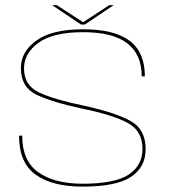

<svg xmlns="http://www.w3.org/2000/svg" viewBox="-20 -706 649 731"><path d="M294.5 4.5Q179.5 4.5 116 -40.8Q52.5 -86 52.5 -189.5H64.5Q64.5 -93.5 126 -50Q187.5 -6.5 294.5 -6.5Q418 -6.5 470.2 -41.5Q522.5 -76.5 522.5 -139Q522.5 -208 466 -238.2Q409.5 -268.5 292.5 -292.5Q178 -317 118.8 -345.5Q59.5 -374 59.5 -446.5Q59.5 -509.5 119 -552Q178.5 -594.5 296.5 -594.5Q416 -594.5 473.8 -550.5Q531.5 -506.5 531.5 -415.5H519.5Q519.5 -499 464.5 -541.2Q409.5 -583.5 296.5 -583.5Q182.5 -583.5 127 -543.5Q71.5 -503.5 71.5 -445.5Q71.5 -380.5 129 -353.8Q186.5 -327 298 -304Q421.5 -277 478 -244.8Q534.5 -212.5 534.5 -138.5Q534.5 -69.5 478.5 -32.5Q422.5 4.5 294.5 4.5ZM288.5 -612.5 178.5 -686.5H196L296.5 -621.5L396 -686.5H413L303 -612.5Z"/></svg>

Font: Anybody ExtraExpanded Thin
Style: Regular
Weight: 100
Width: 8
Designer: Tyler Finck
Foundry: Etcetera Type Company
Version: Version 1.010; ttfautohint (v1.8.3) -l 8 -r 50 -G 200 -x 14 